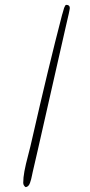

<svg xmlns="http://www.w3.org/2000/svg" viewBox="-20 -768 372 791"><path d="M252.9 -748Q250.5 -748 248.5 -744.6Q247.1 -742.2 244.1 -735.4Q238.8 -717.8 237.8 -713.4Q235.8 -707 235.8 -707Q179.7 -491.7 110.8 -189Q106.9 -170.4 97.2 -133.3Q85.4 -88.9 80.6 -62.5Q75.7 -36.1 75.7 -15.1Q75.7 -3.9 85.4 2.9Q97.7 2 103.5 -14.2Q108.9 -29.3 111.8 -45.4L114.7 -59.1L134.8 -146L247.6 -643.1L253.4 -668.5L263.2 -710.9Q267.6 -731.4 267.6 -734.9Q267.6 -748 252.9 -748Z"/></svg>

Font: Amatica SC
Style: Regular
Weight: 400
Version: Version 2.000